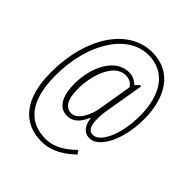

<svg xmlns="http://www.w3.org/2000/svg" viewBox="-228 -866 1160 1160"><g transform="rotate(45 352.0 -286.0)"><path d="M313 142C404 142 473 91 523 43L507 20C463 62 402 113 319 113C180 113 91 20 91 -201C91 -480 227 -686 401 -686C553 -686 625 -560 625 -391C625 -217 561 -106 506 -106C468 -106 455 -138 455 -195C455 -219 457 -245 463 -279L504 -520H492L470 -496C456 -509 431 -529 394 -529C266 -529 207 -373 207 -248C207 -130 250 -77 312 -77C370 -77 400 -120 421 -169H424C431 -114 455 -77 505 -77C580 -77 657 -207 657 -393C657 -581 571 -714 406 -714C207 -714 58 -499 58 -195C58 31 157 142 313 142ZM321 -106C273 -106 244 -143 244 -243C244 -340 286 -502 391 -502C425 -502 448 -485 458 -466L421 -245C412 -190 375 -106 321 -106Z"/></g></svg>

Font: Noto Serif Armenian ExtraCondensed ExtraLight
Style: Regular
Weight: 200
Width: 2
Designer: Monotype Design Team
Foundry: Monotype Imaging Inc.
Version: Version 2.008